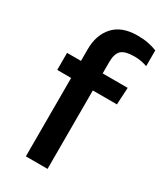

<svg xmlns="http://www.w3.org/2000/svg" viewBox="-189 -831 763 897"><g transform="rotate(30 192.5 -383.0)"><path d="M108 -8V-431H33V-523H108V-586Q108 -663 151 -710.5Q194 -758 279 -758Q311 -758 336 -753Q362 -748 384 -739V-654Q350 -666 316 -666Q264 -666 244.5 -647.5Q225 -629 225 -585V-523H360L355 -431H225V-8Z"/></g></svg>

Font: Kanit Cyrillic
Style: Regular
Weight: 400
Designer: Katatrad Team, Sasha Pavljenko
Foundry: CadsonDemak, Pavljenko + Design
Version: Version 1.002;Fontself Maker 3.5.7